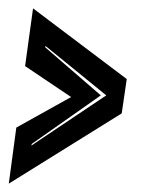

<svg xmlns="http://www.w3.org/2000/svg" viewBox="-20 -559 347 459"><path d="M1 -120 19 -254 150 -327 40 -401 59 -539 283 -370 271 -288ZM55 -211 234 -331 89 -449 88 -446 221 -331 56 -215Z"/></svg>

Font: Alumni Sans Inline One
Style: Italic
Weight: 400
Italic angle: -8°
Designer: Robert E. Leuschke
Foundry: Robert E. Leuschke
Version: Version 1.100; ttfautohint (v1.8.3)